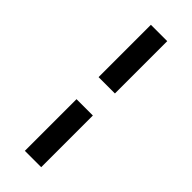

<svg xmlns="http://www.w3.org/2000/svg" viewBox="-306 -906 1034 1034"><g transform="rotate(45 211.0 -389.0)"><path d="M148.9 -470.7H273.4V-869.1H148.9ZM148.9 90.8H273.4V-302.7H148.9Z"/></g></svg>

Font: Merriweather Sans
Style: Bold
Weight: 700
Designer: Eben Sorkin ( eben@eyebytes.com )
Foundry: Eben Sorkin
Version: Version 1.003